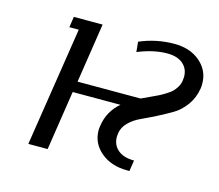

<svg xmlns="http://www.w3.org/2000/svg" viewBox="-66 -466 625 548"><g transform="rotate(15 246.5 -192.0)"><path d="M58.1 0 112.8 -352.1H85L89.8 -383.8H174.8L147.9 -208H334Q340.3 -210.9 357.2 -218.8Q374 -226.6 381.1 -230Q388.2 -233.4 400.6 -241Q413.1 -248.5 418.9 -254.4Q424.8 -260.3 430.2 -269.3Q435.5 -278.3 437 -288.1Q438 -295.9 438 -299.8Q438 -323.2 421.6 -337.6Q405.3 -352.1 375 -352.1Q334.5 -352.1 288.1 -333L285.2 -362.8Q334 -383.8 387.2 -383.8Q434.1 -383.8 463.6 -358.4Q493.2 -333 493.2 -294.4Q493.2 -284.7 492.2 -279.8Q487.8 -252 472.2 -230.2Q456.5 -208.5 436 -196.3Q415.5 -184.1 392.3 -172.4Q369.1 -160.6 349.4 -151.6Q329.6 -142.6 315.2 -128.4Q300.8 -114.3 297.9 -96.2Q296.9 -88.4 296.9 -85Q296.9 -61 314 -46.6Q331.1 -32.2 361.8 -32.2L356.9 0H350.1Q302.7 0 272.2 -25.6Q241.7 -51.3 241.7 -89.8Q241.7 -96.7 243.2 -104Q249.5 -147 283.2 -175.8H142.1L115.2 0Z"/></g></svg>

Font: Gawaa
Style: Italic
Weight: 400
Designer: T. Christopher White
Version: Version 1.0